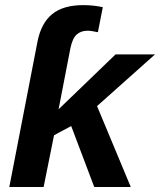

<svg xmlns="http://www.w3.org/2000/svg" viewBox="-20 -745 638 765"><path d="M195.3 -206.1 153.8 0H17.1L128.9 -576.7Q143.1 -651.9 187.3 -688.2Q231.4 -724.6 311.5 -724.6Q352.5 -724.6 389.6 -716.3L370.1 -616.7Q343.3 -622.6 328.6 -622.6Q303.2 -622.6 286.1 -607.9Q269 -593.3 260.7 -553.7L213.4 -309.6L305.2 -397.9L440.4 -528.3H597.7L366.7 -322.3L501 0H355.5L263.7 -242.7Z"/></svg>

Font: Arimo
Style: Bold Italic
Weight: 700
Italic angle: -12°
Designer: Steve Matteson
Foundry: Monotype Imaging Inc.
Version: Version 1.33